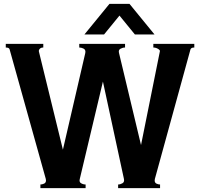

<svg xmlns="http://www.w3.org/2000/svg" viewBox="-20 -978 1040 998"><path d="M395 -49Q390 -32 401.5 -25.5Q413 -19 425 -19V0H190V-19Q199 -19 209 -23.5Q219 -28 219 -40Q219 -45 218 -48L30 -721Q28 -731 10 -731V-750H205V-731Q193 -731 187 -724.5Q181 -718 182 -711L307 -200L423 -701Q424 -704 424 -709Q424 -721 413 -726Q402 -731 392 -731V-750H630V-731Q618 -731 606 -724.5Q594 -718 599 -701L713 -224L811 -711Q813 -717 801.5 -724Q790 -731 777 -731V-750H990V-731Q973 -731 970 -721L785 -48Q784 -45 784 -40Q784 -28 793.5 -23.5Q803 -19 812 -19V0H594V-19Q605 -19 616.5 -25.5Q628 -32 624 -49L515 -554ZM653 -958 783 -799H681L601 -897L521 -799H419L549 -958Z"/></svg>

Font: Aoboshi One
Style: Regular
Weight: 400
Designer: IKIMOJI
Foundry: Natsumi Matsuba
Version: Version 1.000; ttfautohint (v1.8.3)